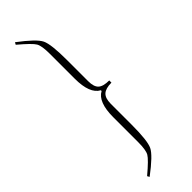

<svg xmlns="http://www.w3.org/2000/svg" viewBox="-255 -634 746 746"><g transform="rotate(-45 117.5 -261.0)"><path d="M43 109 38 100Q88 58 97.5 41.5Q107 25 107 -19V-155Q107 -238 147 -259V-263Q107 -284 107 -367V-503Q107 -547 97.5 -563.5Q88 -580 38 -622L43 -631Q111 -580 124 -553Q137 -526 137 -438V-323Q137 -292 150.5 -279.5Q164 -267 197 -267V-255Q165 -255 151 -242Q137 -229 137 -199V-84Q137 4 124 31Q111 58 43 109Z"/></g></svg>

Font: Arapey Thin-Display
Style: Regular
Weight: 100
Designer: Eduardo Rodriguez Tunni
Foundry: Eduardo Rodriguez Tunni
Version: Version 4.000